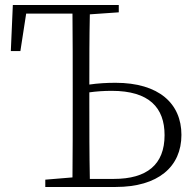

<svg xmlns="http://www.w3.org/2000/svg" viewBox="-20 -743 769 763"><path d="M160 0H440C608 0 701 -80 701 -207C701 -331 612 -414 439 -414C404 -414 370 -412 335 -407C335 -501 335 -594 337 -686L452 -694V-723H31L23 -540H61L84 -689H268C269 -590 269 -490 269 -390V-333C269 -234 269 -135 268 -38L160 -29ZM335 -376C364 -380 393 -382 424 -382C573 -382 634 -315 634 -206C634 -89 564 -32 432 -32H337C335 -132 335 -232 335 -333Z"/></svg>

Font: Noto Serif CJK HK ExtraLight
Style: Regular
Weight: 200
Designer: Ryoko NISHIZUKA 西塚涼子 (kana & ideographs); Frank Grießhammer (Latin, Greek & Cyrillic); Wenlong ZHANG 张文龙 (bopomofo); San
Foundry: Adobe
Version: Version 2.001;hotconv 1.1.0;makeotfexe 2.6.0